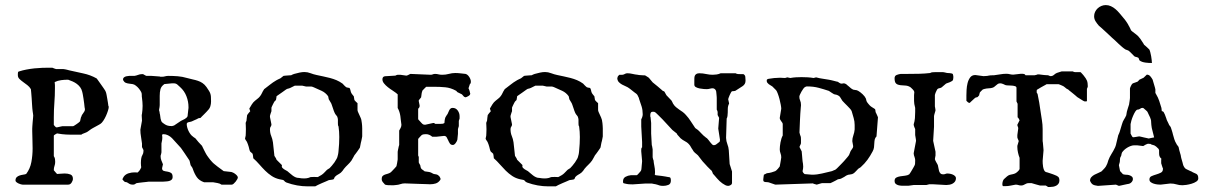

<svg xmlns="http://www.w3.org/2000/svg" viewBox="-20 -727 4747 756"><path d="M41 -16.1Q41 -24.9 45.7 -29.3Q50.3 -33.7 56.9 -35.9Q63.5 -38.1 70.6 -39.1Q77.6 -40 83 -42Q98.6 -62.5 103.5 -88.9Q108.4 -115.2 108.4 -142.6Q108.4 -160.6 107.7 -177.7Q106.9 -194.8 106.9 -210.4V-220.7Q106.9 -222.7 107.4 -230.2Q107.9 -237.8 108.6 -246.3Q109.4 -254.9 110.1 -262.5Q110.8 -270 110.8 -272Q110.8 -273.4 110.1 -278.3Q109.4 -283.2 108.6 -288.6Q107.9 -293.9 107.4 -298.8Q106.9 -303.7 106.9 -305.2Q106.4 -308.6 106 -318.6Q105.5 -328.6 104.7 -340.1Q104 -351.6 103 -361.6Q102.1 -371.6 101.6 -376Q96.2 -385.3 87.6 -391.8Q79.1 -398.4 70.8 -404.3Q62.5 -410.2 56.4 -416.3Q50.3 -422.4 50.3 -430.7V-436.5Q50.3 -439.9 51 -442.6Q51.8 -445.3 55.2 -445.8Q68.4 -450.2 84 -453.1Q99.6 -456.1 115.7 -457.8Q131.8 -459.5 147.2 -460Q162.6 -460.4 175.8 -460.4H186Q188 -459.5 193.8 -457.3Q199.7 -455.1 200.7 -455.1H228.5Q229.5 -455.1 232.7 -454.6Q235.8 -454.1 239.5 -453.4Q243.2 -452.6 246.6 -451.7Q250 -450.7 252 -450.2Q278.8 -443.8 307.4 -438Q335.9 -432.1 360.8 -418Q362.8 -415.5 367.4 -408.9Q372.1 -402.3 377.4 -394.8Q382.8 -387.2 387.5 -380.4Q392.1 -373.5 394 -370.6Q394.5 -369.6 396.2 -366Q397.9 -362.3 397.9 -361.3Q398.4 -359.9 399.7 -353.3Q400.9 -346.7 402.3 -338.6Q403.8 -330.6 405 -322.5Q406.2 -314.5 406.7 -310.1Q406.7 -309.6 407.2 -309.1Q408.2 -308.1 408.2 -306.6Q408.2 -300.8 405 -290.8Q401.9 -280.8 397.2 -270.5Q392.6 -260.3 386.7 -251.5Q380.9 -242.7 375.5 -239.3Q374 -238.3 368.9 -235.4Q363.8 -232.4 358.2 -229.5Q352.5 -226.6 347.9 -223.9Q343.3 -221.2 342.3 -220.7Q341.3 -220.2 338.4 -218.3Q335.4 -216.3 332.3 -213.9Q329.1 -211.4 326.2 -209.5Q323.2 -207.5 322.3 -207Q321.8 -206.5 319.8 -205.8Q317.9 -205.1 315.7 -204.1Q313.5 -203.1 311.5 -202.4Q309.6 -201.7 309.6 -201.7Q307.6 -201.2 304.2 -199.5Q300.8 -197.8 300.3 -196.8H273.9Q263.7 -196.8 255.9 -196.8Q248 -196.8 240.2 -197.3Q232.4 -197.8 224.1 -198.7Q215.8 -199.7 204.6 -201.7Q200.7 -200.2 198.2 -198.2Q191.9 -194.8 191.9 -192.4V-112.3Q195.8 -106 196.5 -101.1Q197.3 -96.2 197.3 -89.4Q197.3 -81.1 194.6 -73.7Q191.9 -66.4 191.9 -58.1V-56.6Q193.4 -54.2 198.5 -48.8Q203.6 -43.5 204.6 -42Q210.4 -42 218.5 -43Q226.6 -43.9 234.9 -43.9Q247.6 -43.9 257.3 -40Q267.1 -36.1 267.1 -22.9Q267.1 -16.1 262 -8.1Q256.8 0 248.5 0H68.8Q66.9 0 62.3 -1.2Q57.6 -2.4 53 -4.6Q48.3 -6.8 44.7 -9.8Q41 -12.7 41 -16.1ZM191.9 -234.9Q192.9 -233.4 196 -230Q199.2 -226.6 200.7 -225.6H203.1H204.6Q205.6 -225.6 208.5 -226.3Q211.4 -227.1 214.8 -227.8Q218.3 -228.5 221.2 -229.2Q224.1 -230 225.1 -230H233.4H261.2H267.1Q268.6 -230 272.5 -232.4Q276.4 -234.9 280.8 -237.8Q285.2 -240.7 289.3 -243.9Q293.5 -247.1 294.9 -249Q295.4 -249.5 295.9 -252.2Q296.4 -254.9 297.1 -258.1Q297.9 -261.2 298.6 -264.2Q299.3 -267.1 300.3 -267.6Q301.3 -272 303.5 -275.4Q305.7 -278.8 308.1 -282Q310.5 -285.2 312.5 -288.8Q314.5 -292.5 314.5 -297.4Q314.5 -299.3 313.5 -302.2Q313 -303.7 313 -305.2Q312.5 -311 311.3 -320.6Q310.1 -330.1 308.6 -339.8Q307.1 -349.6 305.7 -356.9Q304.2 -364.3 303.7 -365.7Q301.3 -376 295.7 -383.5Q290 -391.1 282.5 -396.7Q274.9 -402.3 266.1 -406.2Q257.3 -410.2 248.5 -413.1H245.1Q234.4 -413.1 220.9 -411.4Q207.5 -409.7 195.3 -403.8Q196.3 -397.5 196.3 -391.6Q196.3 -385.7 196.3 -379.4Q196.3 -350.6 194.1 -322.5Q191.9 -294.4 191.9 -264.2Z M461.9 -21Q461.9 -22 464.4 -26.4Q466.8 -30.8 467.8 -32.2Q474.6 -41 486.3 -44.7Q498 -48.3 509.3 -48.3Q512.7 -48.3 515.4 -48.3Q518.1 -48.3 521 -47.4Q526.4 -51.3 530 -56.6Q533.7 -62 536.1 -68.4Q535.6 -70.3 535.2 -75Q534.7 -79.6 534.7 -85.4Q534.7 -90.8 535.2 -95.9Q535.6 -101.1 536.1 -103Q537.1 -110.8 541 -117.2Q544.9 -123.5 544.9 -131.8V-136.2L539.1 -147.9V-162.1Q537.6 -175.3 535.2 -188.7Q532.7 -202.1 532.7 -216.3L539.1 -252L538.1 -270.5Q538.1 -272.5 538.1 -274.7Q538.1 -276.9 539.1 -278.8Q540 -286.6 540.8 -294.4Q541.5 -302.2 541.5 -310.1Q541.5 -317.9 540.8 -325.4Q540 -333 539.1 -341.3Q538.1 -346.7 538.3 -352.8Q538.6 -358.9 536.1 -364.3Q532.2 -371.6 526.9 -378.2Q521.5 -384.8 515.1 -389.6Q509.3 -394.5 502.4 -395.8Q495.6 -397 488.5 -397.7Q481.4 -398.4 475.3 -400.9Q469.2 -403.3 465.3 -410.6Q464.8 -411.1 464.8 -412.1Q464.4 -412.6 464.4 -414.1Q464.4 -418.5 467 -421.1Q469.7 -423.8 473.4 -425.3Q477.1 -426.8 481.4 -427.2Q485.8 -427.7 488.8 -428.2H509.3Q516.1 -429.2 523.7 -432.1Q531.2 -435.1 539.1 -435.1Q540 -435.1 542.5 -435.1Q544.9 -435.1 544.9 -434.1Q545.4 -434.1 550.3 -431.2Q555.2 -428.2 556.6 -428.2H576.7L608.9 -425.8Q609.9 -424.8 613 -424.8Q616.2 -424.8 617.2 -424.8Q625 -424.8 630.1 -426.5Q635.3 -428.2 643.6 -428.2Q661.1 -428.2 679.7 -426.8Q698.2 -425.3 716.3 -419.9Q728 -416.5 738.8 -414.3Q749.5 -412.1 759 -408.9Q768.6 -405.8 777.1 -400.1Q785.6 -394.5 793 -384.3Q798.8 -375.5 802.5 -369.9Q806.2 -364.3 808.1 -358.6Q810.1 -353 810.5 -345.9Q811 -338.9 811 -327.6Q811 -317.9 808.3 -308.8Q805.7 -299.8 798.3 -292.5Q796.9 -291 793 -286.6Q789.1 -282.2 784.2 -277.6Q779.3 -272.9 775.1 -268.6Q771 -264.2 769.5 -262.7Q767.6 -262.7 762.9 -261.7Q758.3 -260.7 757.8 -259.3Q756.8 -258.8 753.2 -257.1Q749.5 -255.4 745.4 -253.7Q741.2 -252 737.8 -250.2Q734.4 -248.5 733.9 -248.5Q731.4 -247.6 728.3 -247.1Q725.1 -246.6 722.2 -245.8Q719.2 -245.1 717.3 -243.4Q715.3 -241.7 715.3 -238.3Q715.3 -231.9 717.3 -224.9Q719.2 -217.8 722.4 -211.2Q725.6 -204.6 730 -198.7Q734.4 -192.9 739.3 -189.5Q740.2 -188.5 743.9 -185.8Q747.6 -183.1 748.5 -183.1L751.5 -179.7Q752.4 -179.2 756.1 -174.1Q759.8 -168.9 761.2 -168Q761.2 -168 763.2 -165.8Q765.1 -163.6 767.6 -161.1Q770 -158.7 772.2 -156.2Q774.4 -153.8 775.4 -152.8Q775.9 -151.9 778.3 -146.7Q780.8 -141.6 783.7 -135.7Q786.6 -129.9 789.3 -124.8Q792 -119.6 793 -118.2Q793.5 -117.2 795.9 -113.8Q798.3 -110.4 801.5 -106Q804.7 -101.6 808.1 -97.4Q811.5 -93.3 813.5 -91.3Q818.8 -85 824.7 -80.6Q830.6 -76.2 836.9 -70.8L860.8 -53.2L891.1 -49.8Q893.1 -49.3 897.5 -47.4Q901.9 -45.4 906 -42.2Q910.2 -39.1 913.3 -35.4Q916.5 -31.7 916.5 -27.8Q916.5 -25.9 914.1 -21.2Q911.6 -16.6 908 -12Q904.3 -7.3 900.1 -3.7Q896 0 892.6 0H852.1Q846.7 -4.4 836.4 -6.3Q826.2 -8.3 819.3 -9.3H783.7Q764.2 -16.1 754.9 -29.5Q745.6 -43 739.3 -61.5Q739.3 -62.5 737.5 -66.2Q735.8 -69.8 730.5 -76.7L727.1 -91.3Q727.1 -92.3 726.3 -94.2Q725.6 -96.2 724.6 -97.2Q721.7 -101.6 716.6 -109.1Q711.4 -116.7 706.3 -124.5Q701.2 -132.3 697 -137.9Q692.9 -143.6 692.4 -144.5L657.2 -183.1Q650.4 -189.9 641.6 -194.3Q632.8 -198.7 624 -198.7Q622.1 -198.7 620.6 -198.2Q619.1 -197.8 618.2 -195.3Q618.2 -193.8 618.7 -191.2Q619.1 -188.5 619.1 -185.1Q619.1 -181.6 618.7 -178.7Q618.2 -175.8 618.2 -174.8L615.7 -162.1V-127.4Q615.7 -126.5 614.5 -121.1Q613.3 -115.7 612.3 -113.3Q612.3 -103 615 -96.4Q617.7 -89.8 621.6 -80.1L618.2 -64.9Q618.2 -56.2 624.8 -54.2Q631.3 -52.2 638.9 -51.3Q646.5 -50.3 653.1 -46.4Q659.7 -42.5 659.7 -30.3Q659.7 -22.9 655.5 -19.3Q651.4 -15.6 645.5 -14.2Q639.6 -12.7 633.1 -12.5Q626.5 -12.2 621.6 -11.7H564.9Q562.5 -11.2 555.9 -10.5Q549.3 -9.8 541.7 -9Q534.2 -8.3 527.3 -7.3Q520.5 -6.3 517.6 -5.9Q512.2 -2 509.5 -1Q506.8 0 502.4 0Q494.6 0 490 -2.9Q485.4 -5.9 479.5 -9.3Q479 -9.3 475.1 -10Q471.2 -10.7 470.2 -11.7Q468.3 -13.2 465.1 -16.8Q461.9 -20.5 461.9 -21ZM606.4 -292.5Q607.4 -291 608.2 -286.1Q608.9 -281.2 608.9 -280.3Q610.4 -275.9 610.8 -270.5Q611.3 -265.1 612.3 -259.8Q613.3 -254.4 615.2 -250Q617.2 -245.6 621.6 -242.7Q630.4 -235.8 637.5 -233.2Q644.5 -230.5 657.2 -230.5Q658.2 -230.5 661.4 -231.7Q664.6 -232.9 665.5 -232.9L692.4 -251Q695.3 -252.9 699.7 -254.6Q704.1 -256.3 708 -258.8Q711.9 -261.2 715.1 -264.2Q718.3 -267.1 718.8 -271Q718.8 -272 719.2 -275.9Q719.7 -279.8 720.2 -284.4Q720.7 -289.1 721.2 -293.9Q721.7 -298.8 722.2 -301.8V-305.2Q722.2 -327.1 714.1 -348.1Q706.1 -369.1 689 -384.3Q683.6 -389.6 678 -394.3Q672.4 -398.9 664.1 -398.9H657.2L627.4 -396Q614.7 -387.2 611.8 -375.7Q608.9 -364.3 608.9 -349.6V-313.5Q608.9 -312 608.2 -305.4Q607.4 -298.8 606.4 -295.4Z M977.1 -105.5Q977.1 -108.9 976.1 -114.3Q975.1 -119.6 974.6 -121.6Q973.6 -123 969.7 -126.2Q965.8 -129.4 965.3 -129.9Q962.9 -133.8 961.7 -139.2Q960.4 -144.5 959.5 -148.4Q958.5 -151.9 956.3 -158.4Q954.1 -165 953.1 -166.5Q953.1 -167.5 950.7 -171.1Q948.2 -174.8 947.3 -175.8L944.8 -180.7Q944.8 -182.1 946 -187Q947.3 -191.9 947.3 -192.4Q947.3 -194.8 947.8 -202.1Q948.2 -209.5 948.2 -217.8Q948.2 -226.1 947.8 -233.2Q947.3 -240.2 947.3 -243.2L950.7 -252.4Q950.7 -252.9 950.9 -256.1Q951.2 -259.3 951.7 -262.9Q952.1 -266.6 952.6 -269.8Q953.1 -272.9 953.1 -273.9Q954.1 -275.9 958.5 -281.2Q962.9 -286.6 965.3 -289.1Q965.3 -289.6 963.9 -292.7Q962.4 -295.9 962.4 -297.4Q961.9 -297.4 961.9 -297.9V-298.8L962.4 -300.8Q966.3 -307.6 971.7 -316.2Q977.1 -324.7 983.9 -330.1Q989.3 -335 994.4 -338.6Q999.5 -342.3 1003.9 -348.1Q1008.3 -353.5 1011.5 -360.6Q1014.6 -367.7 1019 -374Q1019 -375 1020 -376Q1021 -377 1022 -377.4Q1032.7 -385.3 1043.9 -394.3Q1055.2 -403.3 1066.4 -409.7Q1066.9 -410.2 1069.6 -411.6Q1072.3 -413.1 1075.4 -414.6Q1078.6 -416 1081.1 -417.2Q1083.5 -418.5 1084.5 -418.9L1096.2 -428.2Q1097.7 -428.7 1102.1 -429Q1106.4 -429.2 1111.3 -429.7Q1116.2 -430.2 1120.6 -430.4Q1125 -430.7 1126.5 -430.7Q1127 -431.2 1128.9 -432.1Q1130.9 -433.1 1133.3 -434.1Q1135.7 -435.1 1137.9 -435.8Q1140.1 -436.5 1140.6 -436.5Q1148.9 -439 1159.4 -441.2Q1169.9 -443.4 1178.7 -443.4Q1190.9 -443.4 1202.9 -438.7Q1214.8 -434.1 1227.1 -431.6Q1240.2 -428.7 1253.4 -426Q1266.6 -423.3 1279.5 -419.9Q1292.5 -416.5 1304.7 -411.4Q1316.9 -406.2 1328.6 -397.9Q1329.1 -397.5 1331.1 -395.3Q1333 -393.1 1335.4 -390.6Q1337.9 -388.2 1340.3 -386Q1342.8 -383.8 1343.8 -383.3Q1344.2 -382.8 1349.4 -381.8Q1354.5 -380.9 1355.5 -380.9Q1357.4 -379.4 1358.4 -376.7Q1359.4 -374 1360.1 -370.8Q1360.8 -367.7 1361.6 -364.7Q1362.3 -361.8 1363.8 -359.9Q1364.3 -359.4 1365.5 -357.4Q1366.7 -355.5 1368.4 -353.5Q1370.1 -351.6 1371.3 -349.9Q1372.6 -348.1 1373 -348.1L1375.5 -333Q1377 -330.6 1381.6 -326.2Q1386.2 -321.8 1387.7 -320.8V-293.9Q1387.7 -290.5 1389.9 -285.6Q1392.1 -280.8 1394.5 -275.4Q1397 -270 1399.4 -264.6Q1401.9 -259.3 1402.8 -254.9Q1404.3 -247.6 1404.8 -242.2Q1405.3 -236.8 1405.8 -231.7Q1406.2 -226.6 1406.2 -221.2Q1406.2 -215.8 1406.2 -208.5V-189.9Q1406.2 -189 1404.8 -182.4Q1403.3 -175.8 1402.8 -172.4Q1401.9 -169.4 1400.9 -165Q1399.9 -160.6 1399.2 -156.2Q1398.4 -151.9 1397.7 -148.7Q1397 -145.5 1397 -145.5Q1396 -144 1393.1 -139.6Q1390.1 -135.3 1386.5 -130.1Q1382.8 -125 1379.6 -120.8Q1376.5 -116.7 1375.5 -115.7Q1375.5 -115.2 1373.8 -112.3Q1372.1 -109.4 1370.1 -105.7Q1368.2 -102.1 1366.2 -98.9Q1364.3 -95.7 1363.8 -94.7Q1357.4 -85.9 1349.4 -78.4Q1341.3 -70.8 1334.5 -62.5Q1330.1 -56.6 1328.6 -54.2Q1327.1 -51.8 1322.3 -47.4Q1315.4 -42 1309.6 -39.1Q1303.7 -36.1 1297.9 -29.8Q1297.9 -28.8 1295.9 -24.9Q1293.9 -21 1293 -21Q1292 -20.5 1289.6 -20Q1287.1 -19.5 1283.9 -19Q1280.8 -18.6 1278.1 -18.3Q1275.4 -18.1 1274.4 -17.6Q1271.5 -16.1 1263.9 -12.9Q1256.3 -9.8 1247.8 -6.1Q1239.3 -2.4 1231.7 1.2Q1224.1 4.9 1221.2 6.8H1192.4Q1149.4 6.8 1107.9 -8.3L1102.1 -11.7Q1101.1 -13.2 1099.6 -14.6Q1096.7 -17.6 1096.2 -17.6Q1095.7 -18.1 1093.5 -18.6Q1091.3 -19 1088.9 -19.5Q1086.4 -20 1084 -20.5Q1081.5 -21 1081.1 -21Q1063.5 -24.9 1049.6 -34.2Q1035.6 -43.5 1023.9 -55.2Q1012.2 -66.9 1001 -79.8Q989.7 -92.8 977.1 -104ZM1090.3 -76.7Q1089.4 -75.2 1089.4 -72.8Q1089.4 -68.8 1092 -65.9Q1094.7 -63 1098.1 -60.8Q1101.6 -58.6 1105.2 -56.6Q1108.9 -54.7 1111.3 -53.2Q1116.2 -49.3 1121.3 -44.7Q1126.5 -40 1132.1 -35.9Q1137.7 -31.7 1143.6 -29.1Q1149.4 -26.4 1156.7 -26.4Q1162.1 -25.4 1167 -24.9Q1171.9 -24.4 1177.2 -24.4Q1181.6 -24.4 1185.8 -24.9Q1189.9 -25.4 1193.8 -26.4L1203.1 -29.8L1216.8 -30.3L1230.5 -29.8Q1231.4 -30.3 1232.9 -30.8Q1234.9 -31.2 1236.3 -32.7Q1237.8 -33.7 1240.2 -34.9Q1242.7 -36.1 1245.1 -37.6Q1247.6 -39.6 1250.5 -41.5Q1251.5 -42 1254.2 -44.7Q1256.8 -47.4 1259.8 -50.3Q1262.7 -53.2 1265.1 -55.9Q1267.6 -58.6 1268.6 -59.1L1277.8 -64.9Q1281.2 -68.4 1286.6 -74.5Q1292 -80.6 1296.9 -87.6Q1301.8 -94.7 1305.4 -101.6Q1309.1 -108.4 1309.6 -113.3Q1310.1 -114.7 1310.8 -117.7Q1311.5 -120.6 1312 -124Q1312.5 -127.4 1312.7 -130.1Q1313 -132.8 1313 -133.3Q1315.9 -161.1 1315.9 -187.5Q1315.9 -208.5 1313 -229Q1311 -231.9 1310.8 -235.4Q1310.5 -238.8 1310.5 -242.7V-254.4Q1310.5 -259.3 1309.6 -261.7Q1309.1 -267.6 1304.7 -272.2Q1300.3 -276.9 1297.9 -282.2Q1293.9 -291 1291.7 -298.6Q1289.6 -306.2 1286.1 -314.9Q1285.6 -315.9 1285.2 -317.4Q1284.7 -318.8 1283.7 -320.8L1274.4 -336.4Q1274.4 -336.9 1273.4 -341.8Q1272.5 -346.7 1272 -348.1Q1261.7 -362.3 1246.3 -369.4Q1231 -376.5 1215.3 -383.3Q1213.9 -384.3 1210.2 -385.3Q1206.5 -386.2 1206.1 -386.2H1185.5L1170.4 -389.6H1140.6L1123 -380.9Q1117.7 -378.4 1113.8 -377.9Q1109.9 -377.4 1105.5 -374Q1097.2 -368.7 1089.4 -362.5Q1081.5 -356.4 1072.3 -350.6Q1071.8 -350.6 1071.5 -350.1Q1071.3 -349.6 1070.3 -349.1Q1069.3 -348.6 1068.8 -348.1Q1068.8 -347.2 1068.6 -345Q1068.4 -342.8 1067.9 -340.3Q1067.4 -337.9 1067.1 -335.7Q1066.9 -333.5 1066.4 -333L1060.5 -327.1Q1059.1 -325.2 1057.4 -321.5Q1055.7 -317.9 1053.7 -314.2Q1051.8 -310.5 1050.5 -307.4Q1049.3 -304.2 1048.8 -303.2V-289.1Q1048.3 -288.1 1047.4 -285.2Q1046.4 -282.2 1045.4 -279.3Q1044.4 -276.4 1043.7 -273.7Q1043 -271 1043 -270.5V-266.1L1048.8 -237.3Q1048.8 -231.9 1045.9 -228.3Q1043 -224.6 1043 -218.8Q1043 -203.1 1047.9 -191.7Q1052.7 -180.2 1054.7 -166.5L1060.5 -113.3L1066.4 -104Q1066.9 -103.5 1067.9 -100.6Q1068.4 -99.1 1068.8 -98.1Z M1482.9 -22Q1482.9 -30.3 1486.6 -33.9Q1490.2 -37.6 1495.8 -39.6Q1501.5 -41.5 1507.6 -43.2Q1513.7 -44.9 1519 -48.8Q1520.5 -50.3 1523.4 -53.2Q1526.4 -56.2 1529.5 -59.6Q1532.7 -63 1535.4 -65.9Q1538.1 -68.8 1539.1 -70.3Q1540 -70.3 1541.3 -73.7Q1542.5 -77.1 1542.5 -79.6Q1543 -81.1 1543.5 -84Q1543.9 -86.9 1544.4 -90.1Q1544.9 -93.3 1545.4 -95.9Q1545.9 -98.6 1545.9 -99.6V-129.4Q1545.9 -129.9 1546.9 -135.5Q1547.9 -141.1 1548.8 -144.5Q1548.8 -145.5 1550 -150.4Q1551.3 -155.3 1551.8 -156.2V-212.9Q1554.2 -216.8 1557.4 -223.1Q1560.5 -229.5 1560.5 -234.9V-236.3Q1559.1 -245.1 1558.3 -253.4Q1557.6 -261.7 1556.4 -270Q1555.2 -278.3 1552.7 -286.1Q1550.3 -293.9 1545.9 -301.8V-355.5Q1544.4 -356.4 1543 -357.9Q1542 -358.9 1541 -359.6Q1540 -360.4 1539.1 -361.3Q1533.7 -365.7 1524.7 -371.3Q1515.6 -377 1507.1 -383.8Q1498.5 -390.6 1492.2 -398.4Q1485.8 -406.2 1485.8 -414.6Q1485.8 -425.3 1495.6 -426.8L1536.6 -429.2Q1537.6 -430.2 1541.3 -431.4Q1544.9 -432.6 1545.9 -432.6H1556.2L1580.1 -429.2Q1582.5 -429.2 1588.1 -432.1Q1593.8 -435.1 1595.7 -436L1676.3 -432.6Q1680.7 -432.6 1684.3 -434.3Q1688 -436 1692.9 -436Q1700.7 -436 1706.3 -434.3Q1711.9 -432.6 1721.7 -432.6Q1734.9 -432.6 1747.3 -436Q1759.8 -439.5 1772.5 -439.5Q1782.7 -439.5 1793.5 -438.2Q1804.2 -437 1813 -436Q1816.9 -435.1 1820.6 -432.1Q1824.2 -429.2 1827.1 -424.8Q1830.1 -420.4 1832 -415.5Q1834 -410.6 1834 -406.2Q1834 -402.8 1833.5 -399.9Q1833 -397 1830.6 -397L1824.7 -379.4Q1826.2 -377.4 1828.4 -370.6Q1830.6 -363.8 1830.6 -361.3Q1831.5 -360.8 1831.5 -359.9Q1831.5 -358.9 1831.5 -358.4Q1831.5 -353 1824.5 -348.9Q1817.4 -344.7 1813 -343.8Q1812 -344.2 1810.5 -344.7Q1807.6 -345.7 1807.1 -346.2L1798.8 -355.5L1780.8 -364.3Q1780.3 -364.7 1778.1 -367.4Q1775.9 -370.1 1774.9 -370.1Q1754.4 -381.3 1733.6 -383.3Q1712.9 -385.3 1689.5 -385.3H1658.2Q1657.2 -384.3 1655 -382.3Q1652.8 -380.4 1650.6 -377.9Q1648.4 -375.5 1646.2 -373.3Q1644 -371.1 1643.1 -370.1L1642.1 -366.2Q1641.1 -362.3 1640.6 -361.3L1638.2 -343.8Q1637.7 -343.3 1636.5 -341.6Q1635.3 -339.8 1633.5 -337.9Q1631.8 -335.9 1630.6 -334.2Q1629.4 -332.5 1628.9 -332V-328.6L1632.3 -311.5Q1632.3 -307.1 1631.3 -304.9Q1630.4 -302.7 1626.5 -298.8V-257.8Q1626.5 -257.3 1628.4 -255.1Q1630.4 -252.9 1633.1 -250Q1635.7 -247.1 1638.4 -244.1Q1641.1 -241.2 1643.1 -239.3Q1646.5 -236.8 1648.7 -236.3Q1650.9 -235.8 1654.3 -235.8L1685.5 -242.7H1689L1693.8 -239.3H1714.4Q1718.8 -239.3 1722.4 -239.7Q1726.1 -240.2 1730 -242.7V-244.1Q1730 -248 1731 -254.4Q1731.9 -260.7 1732.9 -262.7Q1732.9 -263.7 1734.4 -265.9Q1735.8 -268.1 1737.3 -270.8Q1738.8 -273.4 1740.2 -275.4Q1741.7 -277.3 1742.2 -277.8Q1744.1 -281.2 1745.6 -285.6Q1747.1 -290 1749.3 -293.7Q1751.5 -297.4 1754.4 -299.8Q1757.3 -302.2 1762.2 -302.2Q1774.9 -302.2 1782.2 -292Q1789.6 -281.7 1789.6 -269.5V-260.3L1786.6 -251V-230.5L1783.2 -218.8V-200.2L1780.8 -176.8Q1780.3 -174.3 1778.6 -170.9Q1776.9 -167.5 1774.4 -164.1Q1772 -160.6 1769 -158.4Q1766.1 -156.2 1763.2 -156.2Q1755.4 -156.2 1751.5 -161.9Q1747.6 -167.5 1744.9 -174.1Q1742.2 -180.7 1738.8 -186.3Q1735.4 -191.9 1728.5 -191.9L1697.3 -188.5H1682.1Q1670.4 -198.7 1657.7 -198.7Q1653.8 -198.7 1649.2 -198.2Q1644.5 -197.8 1640.6 -195.3Q1639.2 -193.8 1636.7 -191.4Q1634.3 -189 1632.1 -186.5Q1629.9 -184.1 1628.2 -182.1Q1626.5 -180.2 1626.5 -179.7V-114.7L1628.9 -108.9V-87.9Q1628.9 -86.4 1631.8 -81.5Q1634.8 -76.7 1634.8 -76.2Q1634.8 -74.7 1636 -69.8Q1637.2 -64.9 1638.2 -64Q1638.7 -63 1639.2 -62.5Q1640.6 -61 1640.6 -61Q1641.6 -60.1 1643.8 -58.6Q1646 -57.1 1647.9 -55.7Q1649.9 -53.7 1652.3 -52.2Q1652.8 -52.2 1656 -51.8Q1659.2 -51.3 1662.8 -50.8Q1666.5 -50.3 1669.7 -49.8Q1672.9 -49.3 1673.8 -48.8Q1674.3 -48.8 1679.4 -46.4Q1684.6 -43.9 1685.5 -43Q1689 -41.5 1692.1 -41.3Q1695.3 -41 1698.2 -40.3Q1701.2 -39.6 1703.9 -38.1Q1706.5 -36.6 1709 -33.7Q1710.4 -32.7 1712.6 -28.3Q1714.8 -23.9 1714.8 -22Q1714.4 -20.5 1713.9 -19.5Q1712.4 -17.1 1712.4 -17.1Q1705.6 -7.8 1695.6 -4.6Q1685.5 -1.5 1674.3 -1.5Q1673.8 -1.5 1671.6 -1.5Q1669.4 -1.5 1659.7 -2Q1649.9 -2.4 1629.9 -2.9Q1609.9 -3.4 1573.7 -4.9Q1564.9 -4.9 1556.6 -2Q1548.3 1 1539.1 1.5Q1534.7 2.4 1530.3 2.4Q1525.9 2.4 1521.5 2.4Q1515.1 2.4 1509 2.2Q1502.9 2 1496.1 0Q1490.7 -5.4 1486.8 -10.5Q1482.9 -15.6 1482.9 -22Z M1924.3 -105.5Q1924.3 -108.9 1923.3 -114.3Q1922.4 -119.6 1921.9 -121.6Q1920.9 -123 1917 -126.2Q1913.1 -129.4 1912.6 -129.9Q1910.2 -133.8 1908.9 -139.2Q1907.7 -144.5 1906.7 -148.4Q1905.8 -151.9 1903.6 -158.4Q1901.4 -165 1900.4 -166.5Q1900.4 -167.5 1897.9 -171.1Q1895.5 -174.8 1894.5 -175.8L1892.1 -180.7Q1892.1 -182.1 1893.3 -187Q1894.5 -191.9 1894.5 -192.4Q1894.5 -194.8 1895 -202.1Q1895.5 -209.5 1895.5 -217.8Q1895.5 -226.1 1895 -233.2Q1894.5 -240.2 1894.5 -243.2L1897.9 -252.4Q1897.9 -252.9 1898.2 -256.1Q1898.4 -259.3 1898.9 -262.9Q1899.4 -266.6 1899.9 -269.8Q1900.4 -272.9 1900.4 -273.9Q1901.4 -275.9 1905.8 -281.2Q1910.2 -286.6 1912.6 -289.1Q1912.6 -289.6 1911.1 -292.7Q1909.7 -295.9 1909.7 -297.4Q1909.2 -297.4 1909.2 -297.9V-298.8L1909.7 -300.8Q1913.6 -307.6 1918.9 -316.2Q1924.3 -324.7 1931.2 -330.1Q1936.5 -335 1941.7 -338.6Q1946.8 -342.3 1951.2 -348.1Q1955.6 -353.5 1958.7 -360.6Q1961.9 -367.7 1966.3 -374Q1966.3 -375 1967.3 -376Q1968.3 -377 1969.2 -377.4Q1980 -385.3 1991.2 -394.3Q2002.4 -403.3 2013.7 -409.7Q2014.2 -410.2 2016.8 -411.6Q2019.5 -413.1 2022.7 -414.6Q2025.9 -416 2028.3 -417.2Q2030.8 -418.5 2031.7 -418.9L2043.5 -428.2Q2044.9 -428.7 2049.3 -429Q2053.7 -429.2 2058.6 -429.7Q2063.5 -430.2 2067.9 -430.4Q2072.3 -430.7 2073.7 -430.7Q2074.2 -431.2 2076.2 -432.1Q2078.1 -433.1 2080.6 -434.1Q2083 -435.1 2085.2 -435.8Q2087.4 -436.5 2087.9 -436.5Q2096.2 -439 2106.7 -441.2Q2117.2 -443.4 2126 -443.4Q2138.2 -443.4 2150.1 -438.7Q2162.1 -434.1 2174.3 -431.6Q2187.5 -428.7 2200.7 -426Q2213.9 -423.3 2226.8 -419.9Q2239.7 -416.5 2252 -411.4Q2264.2 -406.2 2275.9 -397.9Q2276.4 -397.5 2278.3 -395.3Q2280.3 -393.1 2282.7 -390.6Q2285.2 -388.2 2287.6 -386Q2290 -383.8 2291 -383.3Q2291.5 -382.8 2296.6 -381.8Q2301.8 -380.9 2302.7 -380.9Q2304.7 -379.4 2305.7 -376.7Q2306.6 -374 2307.4 -370.8Q2308.1 -367.7 2308.8 -364.7Q2309.6 -361.8 2311 -359.9Q2311.5 -359.4 2312.7 -357.4Q2314 -355.5 2315.7 -353.5Q2317.4 -351.6 2318.6 -349.9Q2319.8 -348.1 2320.3 -348.1L2322.8 -333Q2324.2 -330.6 2328.9 -326.2Q2333.5 -321.8 2335 -320.8V-293.9Q2335 -290.5 2337.2 -285.6Q2339.4 -280.8 2341.8 -275.4Q2344.2 -270 2346.7 -264.6Q2349.1 -259.3 2350.1 -254.9Q2351.6 -247.6 2352.1 -242.2Q2352.5 -236.8 2353 -231.7Q2353.5 -226.6 2353.5 -221.2Q2353.5 -215.8 2353.5 -208.5V-189.9Q2353.5 -189 2352.1 -182.4Q2350.6 -175.8 2350.1 -172.4Q2349.1 -169.4 2348.1 -165Q2347.2 -160.6 2346.4 -156.2Q2345.7 -151.9 2345 -148.7Q2344.2 -145.5 2344.2 -145.5Q2343.3 -144 2340.3 -139.6Q2337.4 -135.3 2333.7 -130.1Q2330.1 -125 2326.9 -120.8Q2323.7 -116.7 2322.8 -115.7Q2322.8 -115.2 2321 -112.3Q2319.3 -109.4 2317.4 -105.7Q2315.4 -102.1 2313.5 -98.9Q2311.5 -95.7 2311 -94.7Q2304.7 -85.9 2296.6 -78.4Q2288.6 -70.8 2281.7 -62.5Q2277.3 -56.6 2275.9 -54.2Q2274.4 -51.8 2269.5 -47.4Q2262.7 -42 2256.8 -39.1Q2251 -36.1 2245.1 -29.8Q2245.1 -28.8 2243.2 -24.9Q2241.2 -21 2240.2 -21Q2239.3 -20.5 2236.8 -20Q2234.4 -19.5 2231.2 -19Q2228 -18.6 2225.3 -18.3Q2222.7 -18.1 2221.7 -17.6Q2218.8 -16.1 2211.2 -12.9Q2203.6 -9.8 2195.1 -6.1Q2186.5 -2.4 2179 1.2Q2171.4 4.9 2168.5 6.8H2139.6Q2096.7 6.8 2055.2 -8.3L2049.3 -11.7Q2048.3 -13.2 2046.9 -14.6Q2043.9 -17.6 2043.5 -17.6Q2043 -18.1 2040.8 -18.6Q2038.6 -19 2036.1 -19.5Q2033.7 -20 2031.2 -20.5Q2028.8 -21 2028.3 -21Q2010.7 -24.9 1996.8 -34.2Q1982.9 -43.5 1971.2 -55.2Q1959.5 -66.9 1948.2 -79.8Q1937 -92.8 1924.3 -104ZM2037.6 -76.7Q2036.6 -75.2 2036.6 -72.8Q2036.6 -68.8 2039.3 -65.9Q2042 -63 2045.4 -60.8Q2048.8 -58.6 2052.5 -56.6Q2056.2 -54.7 2058.6 -53.2Q2063.5 -49.3 2068.6 -44.7Q2073.7 -40 2079.3 -35.9Q2085 -31.7 2090.8 -29.1Q2096.7 -26.4 2104 -26.4Q2109.4 -25.4 2114.3 -24.9Q2119.1 -24.4 2124.5 -24.4Q2128.9 -24.4 2133.1 -24.9Q2137.2 -25.4 2141.1 -26.4L2150.4 -29.8L2164.1 -30.3L2177.7 -29.8Q2178.7 -30.3 2180.2 -30.8Q2182.1 -31.2 2183.6 -32.7Q2185.1 -33.7 2187.5 -34.9Q2189.9 -36.1 2192.4 -37.6Q2194.8 -39.6 2197.8 -41.5Q2198.7 -42 2201.4 -44.7Q2204.1 -47.4 2207 -50.3Q2210 -53.2 2212.4 -55.9Q2214.8 -58.6 2215.8 -59.1L2225.1 -64.9Q2228.5 -68.4 2233.9 -74.5Q2239.3 -80.6 2244.1 -87.6Q2249 -94.7 2252.7 -101.6Q2256.3 -108.4 2256.8 -113.3Q2257.3 -114.7 2258.1 -117.7Q2258.8 -120.6 2259.3 -124Q2259.8 -127.4 2260 -130.1Q2260.3 -132.8 2260.3 -133.3Q2263.2 -161.1 2263.2 -187.5Q2263.2 -208.5 2260.3 -229Q2258.3 -231.9 2258.1 -235.4Q2257.8 -238.8 2257.8 -242.7V-254.4Q2257.8 -259.3 2256.8 -261.7Q2256.3 -267.6 2252 -272.2Q2247.6 -276.9 2245.1 -282.2Q2241.2 -291 2239 -298.6Q2236.8 -306.2 2233.4 -314.9Q2232.9 -315.9 2232.4 -317.4Q2231.9 -318.8 2231 -320.8L2221.7 -336.4Q2221.7 -336.9 2220.7 -341.8Q2219.7 -346.7 2219.2 -348.1Q2209 -362.3 2193.6 -369.4Q2178.2 -376.5 2162.6 -383.3Q2161.1 -384.3 2157.5 -385.3Q2153.8 -386.2 2153.3 -386.2H2132.8L2117.7 -389.6H2087.9L2070.3 -380.9Q2064.9 -378.4 2061 -377.9Q2057.1 -377.4 2052.7 -374Q2044.4 -368.7 2036.6 -362.5Q2028.8 -356.4 2019.5 -350.6Q2019 -350.6 2018.8 -350.1Q2018.6 -349.6 2017.6 -349.1Q2016.6 -348.6 2016.1 -348.1Q2016.1 -347.2 2015.9 -345Q2015.6 -342.8 2015.1 -340.3Q2014.6 -337.9 2014.4 -335.7Q2014.2 -333.5 2013.7 -333L2007.8 -327.1Q2006.3 -325.2 2004.6 -321.5Q2002.9 -317.9 2001 -314.2Q1999 -310.5 1997.8 -307.4Q1996.6 -304.2 1996.1 -303.2V-289.1Q1995.6 -288.1 1994.6 -285.2Q1993.7 -282.2 1992.7 -279.3Q1991.7 -276.4 1991 -273.7Q1990.2 -271 1990.2 -270.5V-266.1L1996.1 -237.3Q1996.1 -231.9 1993.2 -228.3Q1990.2 -224.6 1990.2 -218.8Q1990.2 -203.1 1995.1 -191.7Q2000 -180.2 2002 -166.5L2007.8 -113.3L2013.7 -104Q2014.2 -103.5 2015.1 -100.6Q2015.6 -99.1 2016.1 -98.1Z M2471.2 -1Q2462.4 -1 2456.1 -1.5Q2449.7 -2 2439.9 -4.4Q2434.6 -5.4 2433.8 -6.8Q2433.1 -8.3 2433.1 -12.7Q2433.1 -25.4 2442.9 -30.8Q2452.6 -36.1 2463.9 -37.1H2487.3Q2488.3 -37.1 2492.7 -41.7Q2497.1 -46.4 2499 -48.8Q2500.5 -49.8 2502.7 -53.2Q2504.9 -56.6 2504.9 -57.6Q2505.4 -59.6 2505.9 -64.7Q2506.3 -69.8 2506.8 -75.4Q2507.3 -81.1 2507.8 -85.9Q2508.3 -90.8 2508.3 -92.8L2504.9 -130.9V-137.7Q2504.9 -140.1 2505.4 -142.6Q2505.9 -145 2508.3 -147V-168L2504.9 -229V-256.8Q2506.3 -258.8 2508.5 -265.1Q2510.7 -271.5 2510.7 -276.9Q2510.7 -293.9 2506.3 -307.9Q2502 -321.8 2496.6 -336.9Q2496.6 -337.9 2495.4 -341.8Q2494.1 -345.7 2493.2 -346.2Q2491.2 -350.6 2490 -352.8Q2488.8 -355 2484.9 -358.4Q2483.4 -359.4 2479.7 -362.1Q2476.1 -364.7 2471.9 -368.2Q2467.8 -371.6 2463.6 -374.8Q2459.5 -377.9 2457.5 -379.4Q2451.7 -383.8 2444.1 -387Q2436.5 -390.1 2429.4 -394Q2422.4 -397.9 2417 -403.3Q2411.6 -408.7 2410.6 -418Q2410.6 -418.9 2411.4 -422.1Q2412.1 -425.3 2413.1 -426.8Q2413.6 -427.7 2415.8 -429.7Q2418 -431.6 2418.9 -432.6H2430.7Q2436 -433.1 2440.2 -435.8Q2444.3 -438.5 2450.2 -438.5Q2460.4 -438.5 2470.5 -436Q2480.5 -433.6 2490.7 -432.6Q2491.7 -432.1 2496.1 -431.6Q2500.5 -431.2 2505.4 -430.9Q2510.3 -430.7 2514.6 -430.4Q2519 -430.2 2520 -430.2Q2521 -429.2 2526.9 -426Q2532.7 -422.9 2534.7 -420.9L2549.8 -402.8Q2560.1 -395 2569.6 -386.7Q2579.1 -378.4 2588.9 -370.1Q2588.9 -369.1 2591.3 -368.4Q2593.8 -367.7 2594.7 -367.7Q2595.2 -366.7 2596.2 -365.7Q2597.2 -364.7 2597.2 -364.3L2604 -352.1L2624 -331.1Q2625 -330.1 2627.2 -325.2Q2629.4 -320.3 2629.9 -319.3Q2635.3 -310.5 2641.6 -305.2Q2647.9 -299.8 2654.5 -295.4Q2661.1 -291 2667.7 -286.4Q2674.3 -281.7 2680.7 -274.4Q2691.9 -262.2 2699.2 -250.5Q2706.5 -238.8 2716.3 -224.6Q2716.3 -223.6 2717.5 -222.9Q2718.8 -222.2 2719.7 -221.2L2728 -215.3Q2729.5 -214.4 2733.2 -210.4Q2736.8 -206.5 2741.2 -202.1Q2745.6 -197.8 2749.5 -193.8Q2753.4 -189.9 2754.9 -189.5Q2755.9 -188 2759.3 -185.5Q2762.7 -183.1 2763.7 -182.6Q2766.6 -180.2 2770 -175.5Q2773.4 -170.9 2776.9 -166.5Q2780.3 -162.1 2783.7 -158.7Q2787.1 -155.3 2790.5 -155.3Q2795.9 -155.3 2800 -158.4Q2804.2 -161.6 2808.1 -164.6Q2813.5 -168.5 2814.2 -170.2Q2814.9 -171.9 2814.9 -176.8L2808.1 -220.7L2811.5 -262.7Q2811.5 -263.2 2810.5 -265.1Q2809.6 -267.1 2808.3 -269Q2807.1 -271 2806.4 -272.7Q2805.7 -274.4 2805.7 -274.4V-286.1Q2805.7 -287.6 2804.4 -291Q2803.2 -294.4 2802.2 -295.4V-340.3Q2802.2 -341.8 2802 -345.7Q2801.8 -349.6 2801.3 -354Q2800.8 -358.4 2800.5 -362.3Q2800.3 -366.2 2799.8 -367.7Q2798.8 -372.1 2795.2 -375.7Q2791.5 -379.4 2786.1 -379.4Q2780.8 -379.4 2774.9 -377.7Q2769 -376 2762.7 -376Q2759.3 -376 2751.2 -376.5Q2743.2 -377 2734.9 -378.7Q2726.6 -380.4 2720.2 -383.8Q2713.9 -387.2 2713.9 -393.6V-408.7Q2713.9 -414.6 2714.1 -420.2Q2714.4 -425.8 2716.3 -429.7Q2718.3 -433.6 2722.4 -436Q2726.6 -438.5 2733.9 -438.5Q2747.1 -438.5 2760.5 -435.5Q2773.9 -432.6 2786.1 -432.6Q2793 -432.6 2801.8 -433.8Q2810.5 -435.1 2817.4 -438.5H2876.5Q2880.4 -436 2885.3 -435.5Q2890.1 -435.1 2895.5 -435.1H2907.2Q2913.6 -431.6 2914.6 -425Q2915.5 -418.5 2915.5 -411.6V-408.7Q2915.5 -395.5 2903.8 -387.7L2876.5 -370.1Q2876.5 -369.6 2874.5 -369.1Q2872.6 -368.7 2870.1 -368.4Q2867.7 -368.2 2865.2 -367.9Q2862.8 -367.7 2862.3 -367.7Q2860.4 -366.7 2857.9 -362.3Q2855.5 -357.9 2853 -352.3Q2850.6 -346.7 2848.9 -342Q2847.2 -337.4 2847.2 -336.4L2850.6 -320.8Q2850.6 -320.3 2850.6 -318.6Q2850.6 -316.9 2849.6 -316.9Q2849.6 -315.9 2848.4 -313.5Q2847.2 -311 2847.2 -310.1Q2845.7 -304.7 2845.7 -297.9Q2845.7 -291 2845.5 -283.9Q2845.2 -276.9 2844.5 -270.5Q2843.8 -264.2 2841.3 -260.3L2838.9 -184.1Q2839.4 -170.9 2844 -159.4Q2848.6 -147.9 2849.6 -135.3L2853 -81.1Q2854 -76.7 2856 -71.8Q2858.4 -62.5 2862.3 -51.8V-6.8Q2862.3 -1.5 2856.9 1.7Q2851.6 4.9 2847.2 4.9Q2841.8 4.9 2835.9 2Q2830.1 -1 2824.2 -5.1Q2818.4 -9.3 2813.5 -13.9Q2808.6 -18.6 2805.7 -22Q2804.2 -23.4 2801.5 -26.6Q2798.8 -29.8 2795.9 -33.2Q2793 -36.6 2790.5 -39.3Q2788.1 -42 2787.1 -43Q2787.1 -43.9 2784.9 -49.1Q2782.7 -54.2 2782.2 -54.7Q2781.2 -55.2 2778.1 -58.3Q2774.9 -61.5 2771.2 -65.2Q2767.6 -68.8 2764.4 -72Q2761.2 -75.2 2760.7 -76.2Q2745.6 -91.3 2733.9 -107.9Q2728.5 -116.2 2722.2 -120.6Q2715.8 -125 2710.4 -131.8Q2710.4 -132.8 2708 -136.2Q2705.6 -139.6 2704.6 -141.1Q2704.1 -141.6 2702.9 -143.8Q2701.7 -146 2700.2 -148.4Q2698.7 -150.9 2697.5 -153.1Q2696.3 -155.3 2695.8 -155.3Q2689 -164.6 2678.2 -170.2Q2667.5 -175.8 2659.7 -182.6L2651.4 -191.9Q2650.4 -192.4 2647.7 -196Q2645 -199.7 2645 -201.2L2627.4 -215.3L2588.9 -256.8Q2586.9 -258.8 2582.8 -262.9Q2578.6 -267.1 2574.2 -271.5Q2569.8 -275.9 2566.2 -279.3Q2562.5 -282.7 2561.5 -283.7Q2559.1 -285.6 2556.9 -286.4Q2554.7 -287.1 2550.8 -287.1Q2544.9 -287.1 2542.7 -283.4Q2540.5 -279.8 2540.5 -274.4Q2540.5 -273.4 2540.5 -269.8Q2540.5 -266.1 2541.5 -266.1L2543.9 -242.7V-201.2L2546.4 -155.3Q2546.9 -155.3 2547.4 -152.8Q2547.9 -150.4 2548.3 -147.5Q2548.8 -144.5 2549.3 -141.8Q2549.8 -139.2 2549.8 -138.7V-107.9Q2549.8 -107.4 2551 -102.3Q2552.2 -97.2 2553.2 -96.2Q2554.2 -85 2556.6 -73.5Q2559.1 -62 2559.1 -50.8Q2559.1 -48.3 2559.1 -45.2Q2559.1 -42 2558.1 -39.6L2561.5 -37.1Q2564.5 -36.6 2571.3 -35.9Q2578.1 -35.2 2585.7 -34.2Q2593.3 -33.2 2599.9 -32Q2606.4 -30.8 2608.9 -30.3Q2617.7 -29.8 2619.6 -26.9Q2621.6 -23.9 2621.6 -16.1Q2621.6 -2.9 2611.8 1Q2602.1 4.9 2591.3 4.9Q2585.9 4.9 2582.3 4.4Q2578.6 3.9 2575.7 2.9Q2572.8 2 2569.6 0.7Q2566.4 -0.5 2561.5 -1.5Q2559.1 -1.5 2553.5 -2.9Q2547.9 -4.4 2546.4 -4.4H2522Z M2985.4 -21Q2985.4 -24.4 2986.6 -31.2Q2987.8 -38.1 2987.8 -39.1Q2988.8 -39.6 2993.2 -41.7Q2997.6 -43.9 2999.5 -44.9Q3009.8 -45.9 3018.1 -48.3Q3026.4 -50.8 3032.7 -53.2Q3034.7 -54.2 3037.6 -56.9Q3040.5 -59.6 3043.2 -62.7Q3045.9 -65.9 3047.9 -68.6Q3049.8 -71.3 3050.3 -71.8Q3050.3 -72.3 3051 -76.2Q3051.8 -80.1 3052.7 -85.4Q3053.7 -90.8 3054.7 -96.9Q3055.7 -103 3056.2 -107.4Q3056.2 -116.2 3053.2 -123.5Q3050.3 -130.9 3050.3 -139.2Q3050.3 -144 3051 -151.4Q3051.8 -158.7 3053.2 -166.5Q3054.7 -174.3 3056.9 -181.4Q3059.1 -188.5 3062 -193.4V-238.3Q3062 -241.2 3060.1 -244.1Q3058.1 -247.1 3055.9 -250Q3053.7 -252.9 3052 -256.1Q3050.3 -259.3 3050.3 -262.7L3056.2 -298.8Q3056.2 -304.2 3054.2 -314.9Q3052.2 -325.7 3049.3 -336.9Q3046.4 -348.1 3042.7 -357.9Q3039.1 -367.7 3036.1 -371.6L3021 -386.7Q3018.1 -388.7 3014.2 -390.9Q3010.3 -393.1 3007.1 -395.5Q3003.9 -397.9 3001.5 -401.1Q2999 -404.3 2999 -408.7Q2999 -412.6 3000 -413.8Q3001 -415 3005.4 -416.5Q3016.6 -418.5 3028.3 -419.7Q3040 -420.9 3051.3 -420.9L3071.3 -419.9Q3072.3 -419.9 3075.4 -421.1Q3078.6 -422.4 3080.1 -422.4L3091.8 -419.9Q3102.5 -421.9 3113.5 -422.6Q3124.5 -423.3 3135.7 -423.3Q3147.9 -423.3 3159.9 -422.6Q3171.9 -421.9 3183.6 -419.9L3193.4 -422.4Q3207.5 -418.5 3219.5 -417Q3231.4 -415.5 3243.7 -413.1Q3246.6 -412.6 3252.2 -411.4Q3257.8 -410.2 3263.4 -408.7Q3269 -407.2 3273.7 -406Q3278.3 -404.8 3279.3 -404.8Q3280.3 -403.8 3283.9 -401.4Q3287.6 -398.9 3288.6 -398.9Q3289.6 -397.9 3292 -397.9Q3293 -397.9 3295.7 -397.9Q3298.3 -397.9 3302.2 -398.9Q3306.6 -398.9 3312 -395.5Q3312.5 -394.5 3315.7 -392.1Q3318.8 -389.6 3322.5 -386.5Q3326.2 -383.3 3329.3 -380.6Q3332.5 -377.9 3333.5 -377.4Q3338.9 -373 3346.4 -372.8Q3354 -372.6 3359.4 -369.1Q3367.2 -364.7 3376.5 -356Q3385.7 -347.2 3389.2 -339.4Q3390.1 -338.4 3390.9 -333.5Q3391.6 -328.6 3392.6 -327.6Q3393.1 -326.2 3395 -323.5Q3397 -320.8 3399.4 -317.9Q3401.9 -314.9 3404.1 -312.5Q3406.2 -310.1 3407.7 -309.1Q3408.2 -308.6 3410.6 -306.9Q3413.1 -305.2 3416.3 -303.2Q3419.4 -301.3 3422.1 -299.6Q3424.8 -297.9 3425.3 -297.4Q3426.3 -296.4 3427 -291.3Q3427.7 -286.1 3427.7 -285.6Q3428.2 -284.7 3429.7 -281.7Q3431.2 -278.8 3432.6 -275.4Q3434.1 -272 3435.5 -268.8Q3437 -265.6 3437 -265.1L3431.2 -189.9Q3425.8 -184.6 3424.3 -177.7Q3422.9 -170.9 3422.6 -163.1Q3422.4 -155.3 3421.4 -147Q3420.4 -138.7 3416 -130.9Q3406.2 -112.3 3395.5 -97.7Q3384.8 -83 3368.7 -68.4L3359.4 -62.5Q3358.9 -62 3356.4 -59.3Q3354 -56.6 3351.1 -53.7Q3348.1 -50.8 3345.5 -48.1Q3342.8 -45.4 3341.8 -44.9Q3335.9 -40.5 3327.4 -40Q3318.8 -39.6 3312 -35.6Q3311 -34.7 3304 -30.3Q3296.9 -25.9 3291 -23.4Q3290 -22.9 3285.2 -22Q3280.3 -21 3279.3 -21Q3278.3 -20.5 3274.2 -18.1Q3270 -15.6 3264.9 -13.2Q3259.8 -10.7 3255.4 -8.5Q3251 -6.3 3249.5 -5.9H3216.8Q3215.8 -5.9 3213.1 -5.1Q3210.4 -4.4 3207.3 -3.4Q3204.1 -2.4 3200.9 -1.5Q3197.8 -0.5 3195.8 0Q3194.3 -1 3188.7 -2Q3183.1 -2.9 3181.2 -4.9L3032.7 0Q3031.7 -0.5 3027.8 -1.7Q3023.9 -2.9 3019.3 -4.6Q3014.6 -6.3 3010.7 -7.6Q3006.8 -8.8 3005.4 -9.3Q3003.4 -9.8 3000 -9.8Q2996.6 -9.8 2993.4 -10.3Q2990.2 -10.7 2987.8 -12.2Q2985.4 -13.7 2985.4 -17.6ZM3177.2 -39.1Q3196.8 -39.1 3216.8 -43.9Q3236.8 -48.8 3255.9 -53.2Q3256.8 -54.2 3262.7 -56.2Q3268.6 -58.1 3271 -60.1Q3272.5 -61 3276.4 -64.9Q3280.3 -68.8 3284.9 -73.5Q3289.6 -78.1 3293.7 -82.5Q3297.9 -86.9 3300.3 -89.4Q3301.8 -90.8 3304.7 -94.2Q3307.6 -97.7 3310.8 -101.3Q3314 -105 3316.9 -108.4Q3319.8 -111.8 3320.8 -113.3Q3321.3 -113.3 3322.3 -115.5Q3323.2 -117.7 3324.2 -119.1Q3324.2 -119.6 3325.2 -121.8Q3326.2 -124 3327.1 -126.5Q3328.1 -128.9 3328.9 -131.1Q3329.6 -133.3 3330.1 -133.3Q3332.5 -137.7 3335.9 -141.8Q3339.4 -146 3339.4 -151.4L3335.9 -171.4Q3335.9 -182.6 3340.1 -194.1Q3344.2 -205.6 3345.2 -217.3V-234.9Q3345.2 -249 3341.3 -262.2Q3337.4 -275.4 3333.5 -289.1Q3332 -293.5 3327.1 -298.8Q3322.3 -304.2 3316.7 -309.8Q3311 -315.4 3305.7 -320.8Q3300.3 -326.2 3296.9 -330.1Q3291.5 -338.4 3288.1 -344.2Q3284.7 -350.1 3273.4 -354Q3272.5 -354 3267.3 -355.2Q3262.2 -356.4 3261.7 -357.4Q3260.7 -357.4 3254.9 -361.6Q3249 -365.7 3243.7 -369.1Q3223.1 -376 3203.1 -381.3Q3183.1 -386.7 3157.7 -386.7Q3155.3 -386.7 3153.8 -386.2Q3152.3 -385.7 3148.4 -383.3Q3146 -381.8 3142.6 -377Q3139.2 -372.1 3135.7 -366.2Q3132.3 -360.4 3129.9 -354.7Q3127.4 -349.1 3127.4 -346.2Q3127.4 -337.9 3130.6 -331.1Q3133.8 -324.2 3133.8 -314.9Q3133.8 -314 3133.8 -310.3Q3133.8 -306.6 3133.3 -306.6Q3130.9 -279.3 3129.9 -253.9Q3128.9 -228.5 3127.9 -205.1L3130.4 -195.8Q3131.8 -193.4 3132.1 -191.4Q3132.3 -189.5 3133.3 -187.5Q3133.8 -185.1 3133.8 -179.7V-171.4Q3133.8 -169.4 3133.8 -165Q3133.8 -160.6 3133.3 -160.6Q3133.3 -159.7 3130.6 -154.8Q3127.9 -149.9 3127.9 -148.4L3136.7 -130.9Q3136.7 -129.9 3137.2 -125Q3137.7 -120.1 3138.2 -114Q3138.7 -107.9 3139.2 -101.8Q3139.6 -95.7 3140.1 -92.3Q3141.1 -86.9 3141.8 -81.8Q3142.6 -76.7 3142.6 -70.8Q3142.6 -63 3140.1 -53.2Q3140.6 -49.8 3142.8 -46.9Q3145 -43.9 3148.4 -41.5Z M3502.4 -14.2Q3502.4 -23.9 3508.8 -27.6Q3515.1 -31.2 3524.4 -32.7Q3533.7 -34.2 3543.5 -35.2Q3553.2 -36.1 3560.1 -40.5Q3560.5 -41 3561 -42Q3562.5 -43.5 3562.5 -43.9Q3564 -45.9 3566.7 -50.3Q3569.3 -54.7 3572 -59.3Q3574.7 -64 3577.1 -68.1Q3579.6 -72.3 3580.1 -73.7Q3582.5 -77.6 3583 -81.8Q3583.5 -85.9 3583.5 -94.7Q3583.5 -100.1 3582.5 -103.5Q3581.5 -106.9 3580.6 -109.9Q3579.6 -112.8 3578.6 -116Q3577.6 -119.1 3577.6 -123.5L3586.9 -172.4Q3586.9 -174.3 3586.2 -179Q3585.4 -183.6 3583.5 -195.3V-218.8Q3582.5 -220.2 3580.1 -226.8Q3577.6 -233.4 3577.6 -237.3Q3581.5 -249.5 3582.5 -261.5Q3583.5 -273.4 3583.5 -286.1V-302.2L3580.1 -317.4Q3579.1 -323.2 3579.1 -329.3Q3579.1 -335.4 3579.1 -341.3Q3579.1 -346.7 3579.1 -352.5Q3579.1 -358.4 3580.1 -364.7Q3579.1 -370.1 3573.7 -375.2Q3568.4 -380.4 3565.9 -382.8Q3556.2 -389.6 3545.2 -390.1Q3534.2 -390.6 3524.7 -391.6Q3515.1 -392.6 3508.8 -397.7Q3502.4 -402.8 3502.4 -418.9Q3502.4 -428.7 3510.7 -431.9Q3519 -435.1 3526.9 -436H3554.7Q3577.1 -436 3598.9 -436.5Q3620.6 -437 3642.6 -439.5Q3646 -441.9 3650.9 -442.4Q3655.8 -442.9 3661.1 -442.9H3693.4Q3694.3 -442.9 3697 -442.4Q3699.7 -441.9 3702.6 -441.2Q3705.6 -440.4 3708 -439.9Q3710.4 -439.5 3710.9 -439.5Q3717.8 -439.5 3725.1 -438.2Q3732.4 -437 3732.4 -433.1Q3732.9 -430.7 3733.4 -428.5Q3733.9 -426.3 3733.9 -423.8Q3733.9 -420.9 3733.4 -417.7Q3732.9 -414.6 3732.4 -412.1Q3731.4 -409.7 3727.8 -407.5Q3724.1 -405.3 3719.7 -403.3Q3715.3 -401.4 3710.9 -400.1Q3706.5 -398.9 3705.1 -397.9L3687.5 -382.8Q3683.6 -380.4 3677.7 -379.4Q3671.9 -378.4 3669.4 -373.5Q3668.9 -372.6 3666.7 -368.2Q3664.6 -363.8 3663.6 -361.3Q3663.1 -360.4 3662.1 -356.4Q3661.6 -354.5 3661.1 -353V-308.1Q3661.1 -307.1 3662.1 -303Q3663.1 -298.8 3663.6 -293Q3663.6 -292 3662.6 -288.6Q3661.6 -285.2 3660.4 -281.2Q3659.2 -277.3 3658.4 -273.9Q3657.7 -270.5 3657.7 -269.5V-228L3654.3 -172.4L3663.6 -129.4V-114.7Q3663.6 -113.8 3662.4 -108.4Q3661.1 -103 3661.1 -100.6Q3661.1 -99.1 3662.8 -95.5Q3664.6 -91.8 3666.7 -87.9Q3668.9 -84 3670.9 -80.6Q3672.9 -77.1 3672.9 -76.2Q3674.3 -71.8 3675 -65.7Q3675.8 -59.6 3677.5 -54Q3679.2 -48.3 3682.9 -44.4Q3686.5 -40.5 3693.4 -40.5Q3698.7 -40.5 3702.6 -42.2Q3706.5 -43.9 3710.9 -43.9Q3714.4 -43.9 3720 -43Q3725.6 -42 3731 -39.8Q3736.3 -37.6 3740.2 -33.9Q3744.1 -30.3 3744.1 -25.4Q3744.1 -17.6 3740.5 -12.5Q3736.8 -7.3 3731.2 -4.2Q3725.6 -1 3718.8 0.2Q3711.9 1.5 3706.1 1.5L3652.8 -1.5H3639.2Q3638.2 -1.5 3633.3 0Q3628.4 1.5 3627.4 1.5H3577.6L3556.6 4.4H3541.5Q3536.1 4.4 3529.5 4.2Q3522.9 3.9 3516.8 2.2Q3510.7 0.5 3506.6 -3.4Q3502.4 -7.3 3502.4 -14.2Z M4030.8 -5.9Q4025.4 -5.9 4022 -4.4Q4018.6 -2.9 4015.4 -1.2Q4012.2 0.5 4008.8 2Q4005.4 3.4 4000.5 3.4Q3995.1 3.4 3990 1.7Q3984.9 0 3979 0Q3967.8 2 3958.5 3.9Q3949.2 5.9 3939.5 5.9H3929.2Q3927.2 3.4 3927 1.7Q3926.8 0 3926.8 -2.4Q3926.8 -6.8 3928.2 -12Q3929.7 -17.1 3932.1 -20.5Q3932.6 -21 3934.3 -22.7Q3936 -24.4 3938 -26.1Q3939.9 -27.8 3941.9 -29.5Q3943.8 -31.2 3944.8 -32.2Q3950.7 -37.1 3956.1 -38.6Q3961.4 -40 3967 -41Q3972.7 -42 3978.5 -44.9Q3984.4 -47.9 3991.2 -55.7Q3991.7 -56.6 3993.2 -58.8Q3994.6 -61 3994.6 -61.5V-105.5Q3990.7 -115.2 3988.3 -126.5Q3985.8 -137.7 3985.8 -147.9V-152.8L3991.2 -171.4Q3991.2 -171.9 3990.5 -173.8Q3989.7 -175.8 3988.5 -178.2Q3987.3 -180.7 3986.6 -182.9Q3985.8 -185.1 3985.8 -186V-195.3L3989.3 -221.2Q3989.3 -225.6 3987.5 -228.8Q3985.8 -231.9 3985.8 -235.8L3994.6 -253.4Q3994.6 -254.4 3991.7 -259.3Q3988.8 -264.2 3986.8 -265.1V-318.4L3982.4 -327.6V-380.9Q3982.4 -385.7 3977.3 -387.5Q3972.2 -389.2 3965.1 -389.9Q3958 -390.6 3950.4 -390.6Q3942.9 -390.6 3938.5 -392.1Q3937.5 -392.6 3930.7 -395.8Q3923.8 -398.9 3918.5 -398.9Q3912.6 -398.9 3908.9 -396.5Q3905.3 -394 3901.9 -390.9Q3898.4 -387.7 3894.5 -384.8Q3890.6 -381.8 3885.3 -380.9Q3884.3 -380.4 3880.4 -379.9Q3876.5 -379.4 3872.1 -379.2Q3867.7 -378.9 3863.8 -378.4Q3859.9 -377.9 3859.4 -377.4Q3858.4 -377.4 3856.9 -377Q3855.5 -376.5 3854 -376L3850.1 -375Q3848.1 -373 3843.5 -368.7Q3838.9 -364.3 3838.4 -363.3Q3837.4 -361.8 3836.4 -356.9Q3835.4 -352.1 3835.4 -351.6L3829.1 -344.7L3825.2 -343.8Q3823.7 -343.3 3822.3 -342.8Q3820.8 -342.3 3820.3 -342.3Q3818.8 -341.3 3815.9 -338.4Q3813 -335.4 3809.3 -332.3Q3805.7 -329.1 3802.7 -326.2Q3799.8 -323.2 3798.3 -321.8Q3793.9 -321.8 3790.8 -324.7Q3787.6 -327.6 3785.2 -330.1V-351.6Q3785.2 -359.9 3785.9 -373.3Q3786.6 -386.7 3789.8 -399.7Q3793 -412.6 3800 -422.1Q3807.1 -431.6 3820.3 -431.6L3852.5 -427.2Q3856 -427.2 3861.3 -427.7Q3866.7 -428.2 3867.7 -428.2Q3868.7 -428.2 3873.5 -429.4Q3878.4 -430.7 3894 -430.7Q3906.2 -432.1 3918.5 -434.3Q3930.7 -436.5 3942.9 -436.5Q3949.7 -436.5 3956.1 -434.8Q3962.4 -433.1 3969.7 -433.1L3999.5 -436.5H4006.3Q4009.8 -436.5 4012.7 -435.5Q4015.6 -434.6 4018.1 -430.7H4053.7Q4054.2 -430.7 4059.3 -431.9Q4064.5 -433.1 4065.4 -434.1H4071.3Q4074.2 -433.6 4080.1 -432.9Q4085.9 -432.1 4091.6 -431.6Q4097.2 -431.2 4101.6 -430.9Q4106 -430.7 4106.9 -430.7L4112.8 -428.2Q4113.8 -427.7 4114.7 -427.7Q4115.7 -427.2 4116.7 -427.2Q4124.5 -427.2 4130.1 -432.4Q4135.7 -437.5 4141.6 -439.9Q4145.5 -440.9 4152.3 -443.4Q4159.2 -445.8 4160.2 -445.8H4204.1Q4205.1 -444.8 4208.5 -443.8Q4211.9 -442.9 4213.4 -442.9H4234.4Q4234.9 -442.9 4236.6 -441.2Q4238.3 -439.5 4240.5 -437Q4242.7 -434.6 4244.9 -432.1Q4247.1 -429.7 4248 -428.2Q4256.3 -418 4259.8 -409.7Q4263.2 -401.4 4263.2 -386.7Q4263.2 -385.7 4262 -382.3Q4260.7 -378.9 4259.8 -377.4V-330.1Q4259.8 -328.1 4257.8 -327.9Q4255.9 -327.6 4254.4 -327.6Q4251.5 -327.6 4250 -327.9Q4248.5 -328.1 4245.1 -330.1L4221.7 -344.7Q4220.2 -346.2 4215.6 -350.1Q4210.9 -354 4205.6 -358.4Q4200.2 -362.8 4195.3 -366.7Q4190.4 -370.6 4189 -371.6Q4189 -372.6 4185.1 -375Q4181.2 -377.4 4180.2 -377.4L4168.5 -386.7Q4167 -387.7 4163.6 -389.2Q4160.2 -390.6 4157 -392.1Q4153.8 -393.6 4151.1 -394.5Q4148.4 -395.5 4147.9 -395.5H4101.1Q4100.1 -395 4098.6 -394Q4095.7 -392.1 4095.2 -392.1Q4092.8 -390.6 4088.1 -388.2Q4083.5 -385.7 4078.9 -383.1Q4074.2 -380.4 4070.3 -377.9Q4066.4 -375.5 4065.4 -375Q4063 -374 4062.5 -372.6Q4062 -371.1 4062 -370.1V-363.3Q4062 -361.8 4063.5 -359.9Q4064.5 -358.4 4065.4 -357.4Q4069.3 -339.4 4072 -323Q4074.7 -306.6 4077.1 -289.1Q4079.6 -271 4082.5 -253.9Q4085.4 -236.8 4085.4 -218.8V-171.4Q4085.9 -169.9 4086.4 -164.8Q4086.9 -159.7 4087.4 -153.6Q4087.9 -147.5 4088.4 -142.1Q4088.9 -136.7 4088.9 -135.3L4085.4 -93.8Q4085.4 -89.8 4085.7 -83.3Q4085.9 -76.7 4087.2 -70.1Q4088.4 -63.5 4090.8 -57.6Q4093.3 -51.8 4097.7 -49.8Q4099.6 -49.3 4104.7 -47.9Q4109.9 -46.4 4115.5 -44.4Q4121.1 -42.5 4126 -40.8Q4130.9 -39.1 4132.8 -38.1Q4142.6 -34.7 4147 -30.5Q4151.4 -26.4 4151.4 -16.1Q4151.4 -8.8 4147.9 -3.9Q4144.5 1 4139.2 3.9Q4133.8 6.8 4127.2 8.1Q4120.6 9.3 4114.3 9.3H4106.9L4097.7 3.4H4074.7Q4073.2 2.9 4068.4 1.7Q4063.5 0.5 4057.9 -1.2Q4052.2 -2.9 4047.6 -4.2Q4043 -5.4 4042 -5.9Z M4559.1 -64Q4558.6 -64.5 4557.6 -67.1Q4556.6 -69.8 4555.7 -72.8Q4554.7 -75.7 4554 -78.1Q4553.2 -80.6 4553.2 -81.1Q4552.2 -82.5 4552.2 -85.2Q4552.2 -87.9 4552.2 -91.3Q4552.2 -94.2 4552.2 -97.2Q4552.2 -100.1 4553.2 -101.6Q4546.4 -107.9 4545.2 -113Q4543.9 -118.2 4543.9 -125V-135.3Q4543.9 -136.2 4543 -138.2Q4542 -140.1 4541.5 -141.1Q4540 -142.1 4535.9 -146.5Q4531.7 -150.9 4529.3 -151.9Q4525.4 -155.3 4519.5 -156.2Q4513.7 -157.2 4509.3 -160.6Q4508.3 -160.6 4504.6 -160.6Q4501 -160.6 4500 -161.1Q4496.6 -160.2 4491.9 -158Q4487.3 -155.8 4486.3 -154.8L4481.4 -151.9L4457.5 -154.8H4445.8Q4439.5 -154.8 4432.6 -152.3Q4425.8 -149.9 4419.2 -146Q4412.6 -142.1 4407 -137Q4401.4 -131.8 4397.9 -126.5Q4397 -125.5 4396 -120.6Q4395 -115.7 4395 -114.7Q4394 -111.8 4392.1 -108.6Q4390.1 -105.5 4390.1 -101.6L4389.2 -89.4L4385.7 -76.7L4390.1 -54.2Q4390.1 -53.2 4391.6 -51.8Q4393.1 -50.3 4395 -48.3Q4400.4 -43 4400.4 -42Q4400.4 -41.5 4402.1 -41Q4403.8 -40.5 4405.8 -40Q4407.7 -39.6 4409.7 -39.3Q4411.6 -39.1 4412.1 -39.1Q4415 -39.1 4419.9 -38.6Q4424.8 -38.1 4429.4 -36.1Q4434.1 -34.2 4437.5 -31Q4440.9 -27.8 4440.9 -22Q4440.9 -16.1 4436.5 -10.7Q4432.1 -5.4 4425.8 -3.4Q4423.3 -2.9 4418 -2Q4412.6 -1 4406.2 0.5Q4399.9 2 4394 3.2Q4388.2 4.4 4385.7 4.9L4374 0L4303.2 4.9Q4296.9 3.9 4292.2 2.9Q4287.6 2 4283.9 0Q4280.3 -2 4277.6 -5.4Q4274.9 -8.8 4272 -15.1Q4272 -23.9 4277.1 -29.5Q4282.2 -35.2 4289.6 -39.1Q4296.9 -43 4304.7 -46.1Q4312.5 -49.3 4317.4 -52.2Q4317.4 -53.2 4318.6 -54Q4319.8 -54.7 4320.8 -55.7Q4325.2 -60.1 4330.3 -65.9Q4335.4 -71.8 4337.9 -78.6Q4338.4 -79.1 4339.4 -81.5Q4340.3 -84 4341.3 -86.9Q4342.3 -89.8 4343 -92.3Q4343.8 -94.7 4343.8 -95.2Q4349.1 -109.4 4356.4 -120.8Q4363.8 -132.3 4369.1 -143.6Q4369.6 -144 4370.6 -146.5Q4371.6 -148.9 4372.6 -151.9Q4373.5 -154.8 4374.3 -157.2Q4375 -159.7 4375 -160.6L4383.3 -195.3Q4383.8 -195.8 4384.8 -198Q4385.7 -200.2 4386.7 -202.6Q4387.7 -205.1 4388.4 -207Q4389.2 -209 4389.2 -209.5L4397.9 -238.3Q4400.9 -249 4405.5 -256.1Q4410.2 -263.2 4414.6 -272.9L4417 -287.1Q4418 -289.1 4418.9 -293.7Q4419.9 -298.3 4420.4 -298.8L4425.8 -315.9Q4425.8 -317.9 4426.5 -321.3Q4427.2 -324.7 4427.7 -328.6Q4428.2 -332.5 4428.7 -336.2Q4429.2 -339.8 4429.2 -341.3V-378.4Q4429.2 -379.9 4430.4 -382.8Q4431.6 -385.7 4433.1 -388.9Q4434.6 -392.1 4436.5 -394.8Q4438.5 -397.5 4440.9 -398.9L4457.5 -404.8Q4459 -404.8 4462.2 -408.4Q4465.3 -412.1 4466.3 -413.1L4482.9 -420.9L4495.6 -433.1Q4503.9 -433.1 4509.5 -426.5Q4515.1 -419.9 4518.6 -413.1Q4519 -410.6 4520.8 -405.3Q4522.5 -399.9 4524.2 -393.8Q4525.9 -387.7 4527.6 -382.3Q4529.3 -377 4529.3 -375V-360.8Q4530.3 -359.9 4531.2 -357.9Q4532.2 -356 4532.7 -355Q4539.6 -343.8 4544.4 -329.8Q4549.3 -315.9 4553.2 -301.8Q4554.2 -292 4554.4 -290.5Q4554.7 -289.1 4555.7 -289.1Q4560.1 -289.1 4562.3 -284.9Q4564.5 -280.8 4566.9 -275.4L4572.8 -259.3Q4572.8 -257.8 4574.2 -254.6Q4575.7 -251.5 4577.6 -247.6Q4579.6 -243.7 4581.3 -240Q4583 -236.3 4583.5 -234.9Q4584 -234.4 4586.9 -230.5Q4588.4 -228.5 4589.4 -227.1Q4589.8 -226.1 4591.3 -221.9Q4592.8 -217.8 4594.2 -212.9Q4595.7 -208 4596.9 -203.9Q4598.1 -199.7 4598.1 -198.7Q4600.6 -189 4603.8 -179Q4606.9 -168.9 4612.3 -160.6Q4612.3 -159.2 4616.2 -154.5Q4620.1 -149.9 4620.6 -148.4L4623.5 -135.3Q4625.5 -127 4627.4 -121.6Q4629.4 -116.2 4629.9 -110.8Q4629.9 -109.4 4631.1 -105Q4632.3 -100.6 4633.8 -95.5Q4635.3 -90.3 4636.5 -86.2Q4637.7 -82 4637.7 -81.1Q4638.7 -75.7 4642.6 -69.3Q4646.5 -63 4650.4 -61.5Q4650.9 -61 4654.1 -59.6Q4657.2 -58.1 4660.9 -56.4Q4664.6 -54.7 4667.7 -53.2Q4670.9 -51.8 4671.4 -51.8Q4677.2 -47.9 4682.4 -46.1Q4687.5 -44.4 4690.9 -42.2Q4694.3 -40 4696.3 -36.1Q4698.2 -32.2 4698.2 -24.4Q4698.2 -17.1 4690.4 -12Q4682.6 -6.8 4672.1 -3.7Q4661.6 -0.5 4651.1 1Q4640.6 2.4 4635.7 2.4Q4623 2.4 4612.5 -1Q4602.1 -4.4 4587.9 -4.4L4549.8 0Q4544.9 0 4537.6 -0.7Q4530.3 -1.5 4523.2 -3.7Q4516.1 -5.9 4511 -9.8Q4505.9 -13.7 4505.9 -20.5Q4505.9 -29.8 4514.2 -33.4Q4522.5 -37.1 4532.5 -40Q4542.5 -43 4550.8 -47.1Q4559.1 -51.3 4559.1 -61.5ZM4466.3 -189.9Q4466.8 -189.9 4470 -189.2Q4473.1 -188.5 4477.3 -187.5Q4481.4 -186.5 4485.6 -185.5Q4489.7 -184.6 4492.2 -184.1L4503.4 -181.6Q4503.9 -182.1 4507.3 -182.6Q4510.7 -183.1 4514.6 -184.1L4524.4 -186L4515.1 -223.1Q4514.2 -227.5 4513.4 -235.1Q4512.7 -242.7 4512.7 -245.1Q4512.7 -251.5 4511.5 -256.1Q4510.3 -260.7 4508.3 -265.1Q4506.3 -269.5 4503.9 -274.2Q4501.5 -278.8 4499 -284.7Q4498 -288.1 4492.4 -292.5Q4486.8 -296.9 4482.9 -300.8Q4481.4 -302.2 4478 -302.2Q4473.6 -302.2 4469.2 -298.8Q4464.8 -295.4 4459.5 -295.4Q4455.1 -295.4 4450.4 -288.1Q4445.8 -280.8 4441.7 -271.2Q4437.5 -261.7 4434.8 -252.2Q4432.1 -242.7 4431.6 -238.3V-201.2Q4432.6 -199.7 4434.6 -195.3Q4436.5 -190.9 4437.5 -189.9Q4438.5 -189 4439.5 -187.7Q4440.4 -186.5 4442.4 -186.5Q4443.4 -186.5 4447 -187Q4450.7 -187.5 4454.6 -188.2Q4458.5 -189 4461.9 -189.5Q4465.3 -189.9 4466.3 -189.9ZM4288.1 -663.1Q4288.1 -672.4 4292 -680.4Q4295.9 -688.5 4302.2 -694.3Q4308.6 -700.2 4316.9 -703.6Q4325.2 -707 4334 -707Q4344.7 -707 4354.2 -702.6Q4363.8 -698.2 4371.8 -691.4Q4379.9 -684.6 4387.2 -676Q4394.5 -667.5 4400.9 -659.7Q4401.9 -658.2 4403.3 -656.7Q4404.8 -655.3 4405.8 -653.8Q4406.7 -652.8 4409.4 -649.4Q4412.1 -646 4415 -641.6Q4418 -637.2 4420.7 -632.8Q4423.3 -628.4 4424.3 -626Q4424.8 -625 4426.3 -622.6Q4427.7 -620.1 4429.2 -616.9Q4430.7 -613.8 4431.9 -611.1Q4433.1 -608.4 4433.6 -607.4Q4434.6 -606.4 4436.3 -605Q4438 -603.5 4439.5 -602.1Q4444.8 -597.7 4453.4 -591.6Q4461.9 -585.4 4466.3 -578.6Q4467.3 -578.1 4470 -574.2Q4472.7 -570.3 4475.8 -565.4Q4479 -560.5 4481.7 -556.4Q4484.4 -552.2 4484.9 -550.8Q4485.8 -549.8 4489 -547.4Q4492.2 -544.9 4495.4 -541.7Q4498.5 -538.6 4501.5 -535.9Q4504.4 -533.2 4505.4 -532.2Q4507.3 -528.8 4509.3 -521.2Q4511.2 -513.7 4512.7 -505.6Q4514.2 -497.6 4514.9 -490Q4515.6 -482.4 4515.6 -479Q4510.7 -479 4504.2 -479.2Q4497.6 -479.5 4490.5 -480.5Q4483.4 -481.4 4477.1 -483.6Q4470.7 -485.8 4466.3 -489.7Q4466.3 -491.2 4464.6 -494.9Q4462.9 -498.5 4462.9 -499Q4462.4 -499.5 4460.2 -500.5Q4458 -501.5 4455.6 -502.2Q4453.1 -502.9 4450.7 -503.4Q4448.2 -503.9 4447.8 -504.4Q4446.8 -504.9 4443.6 -508.3Q4440.4 -511.7 4436.5 -515.6Q4432.6 -519.5 4429.2 -522.9Q4425.8 -526.4 4424.3 -526.9Q4423.3 -528.3 4418 -529.8Q4412.6 -531.2 4411.6 -532.2Q4405.3 -536.1 4398.2 -542.2Q4391.1 -548.3 4384 -554.9Q4377 -561.5 4370.4 -567.9Q4363.8 -574.2 4358.4 -578.6Q4356.4 -580.6 4348.9 -587.6Q4341.3 -594.7 4332.5 -602.8Q4323.7 -610.8 4316.2 -617.7Q4308.6 -624.5 4306.6 -626Q4299.3 -634.3 4293.7 -643.3Q4288.1 -652.3 4288.1 -663.1Z"/></svg>

Font: IM FELL English SC
Style: Regular
Weight: 400
Designer: Igino Marini
Foundry: Igino Marini
Version: 3.00